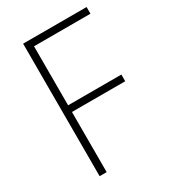

<svg xmlns="http://www.w3.org/2000/svg" viewBox="-176 -805 798 896"><g transform="rotate(-30 223.0 -357.0)"><path d="M131 0V-324H418V-360H131V-678H435V-714H93V0Z"/></g></svg>

Font: Noto Sans SemiCondensed ExtraLight
Style: Regular
Weight: 200
Width: 4
Designer: Monotype Design Team
Foundry: Monotype Imaging Inc.
Version: Version 2.013